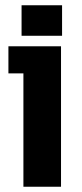

<svg xmlns="http://www.w3.org/2000/svg" viewBox="-20 -710 312 730"><path d="M69 0V-431H12V-534H212V0ZM62 -574V-690H216V-574Z"/></svg>

Font: Mozilla Headline ExtraLight
Style: Regular
Weight: 200
Designer: Studio DRAMA
Foundry: Studio DRAMA
Version: Version 1.000